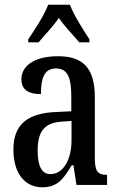

<svg xmlns="http://www.w3.org/2000/svg" viewBox="-20 -786 505 816"><path d="M100 -619V-606H144C170 -638 206 -673 230 -710C255 -673 292 -636 317 -606H360V-619C335 -657 294 -721 277 -766H185C168 -721 126 -657 100 -619ZM160 10C226 10 251 -28 285 -84H292L305 0H435V-43H432C395 -43 383 -59 383 -115V-373C383 -500 330 -547 226 -547C134 -547 71 -511 71 -449C71 -407 98 -386 154 -386C154 -452 167 -495 218 -495C272 -495 283 -448 283 -373V-313L218 -310C97 -305 37 -257 37 -151C37 -41 92 10 160 10ZM194 -46C156 -46 140 -84 140 -145C140 -223 165 -264 242 -269L284 -272V-191C284 -107 249 -46 194 -46Z"/></svg>

Font: Noto Serif Devanagari ExtraCondensed Medium
Style: Regular
Weight: 500
Width: 2
Designer: Universal Thirst, Indian Type Foundry and the Monotype Design Team
Foundry: Monotype Imaging Inc.
Version: Version 2.004